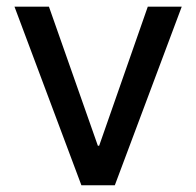

<svg xmlns="http://www.w3.org/2000/svg" viewBox="-20 -549 582 569"><path d="M518.6 -529.3 320.3 0H221.2L22.9 -529.3H125L270 -117.2H273.9L418 -529.3Z"/></svg>

Font: Inter Cardless Tabular
Style: Regular
Weight: 400
Designer: Rasmus Andersson
Foundry: rsms
Version: Version 4.000;git-4fc901f